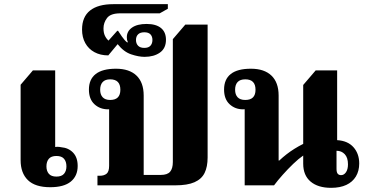

<svg xmlns="http://www.w3.org/2000/svg" viewBox="-20 -890 1760 922"><path d="M221 9Q149 9 114 -25Q79 -59 79 -121V-483L138 -552H245V-184Q248 -185 256.5 -185Q265 -185 274 -183Q309 -180 331 -157Q353 -134 353 -93Q353 -45 320 -18Q287 9 221 9ZM251 -42Q276 -42 287.5 -55.5Q299 -69 299 -91Q299 -114 287.5 -127.5Q276 -141 251 -141Q226 -141 214.5 -127.5Q203 -114 203 -91Q203 -69 214.5 -55.5Q226 -42 251 -42Z M448 0V-46H459Q480 -46 492 -56Q504 -66 504 -94V-386L545 -377Q537 -372 525 -368.5Q513 -365 499 -365Q460 -365 433.5 -389.5Q407 -414 407 -460Q407 -509 439.5 -534.5Q472 -560 537 -560Q601 -560 635.5 -527Q670 -494 670 -431V-50H752Q784 -50 797 -65.5Q810 -81 810 -112V-702L870 -772H977V-134Q977 -89 962.5 -59.5Q948 -30 914 -15Q880 0 822 0ZM509 -410Q558 -410 558 -459Q558 -509 509 -509Q485 -509 473 -496Q461 -483 461 -459Q461 -436 473 -423Q485 -410 509 -410Z M674 -617Q646 -617 610 -629Q574 -641 545 -678L500 -624Q462 -624 433.5 -639.5Q405 -655 389.5 -683Q374 -711 374 -748Q374 -809 412.5 -839.5Q451 -870 524 -870H786V-848L747 -826H558Q511 -826 494 -803.5Q477 -781 477 -754Q477 -733 483.5 -719Q490 -705 501 -695L543 -742H547Q552 -734 565.5 -714.5Q579 -695 591 -686L594 -688Q591 -694 590 -699.5Q589 -705 589 -711Q589 -740 614 -757.5Q639 -775 684 -775Q729 -775 753 -755.5Q777 -736 777 -699Q777 -658 748 -637.5Q719 -617 674 -617ZM673 -660Q693 -660 702.5 -670.5Q712 -681 712 -698Q712 -715 702.5 -725Q693 -735 673 -735Q653 -735 643 -725Q633 -715 633 -698Q633 -681 643 -670.5Q653 -660 673 -660Z M1155 0V-386L1193 -377Q1186 -372 1174 -368.5Q1162 -365 1147 -365Q1109 -365 1082.5 -389.5Q1056 -414 1056 -460Q1056 -509 1088 -534.5Q1120 -560 1185 -560Q1249 -560 1283.5 -527Q1318 -494 1318 -431V-119H1321Q1338 -135 1356 -149Q1374 -163 1394 -175.5Q1414 -188 1436 -199V-482L1496 -552H1599V-217Q1650 -214 1677.5 -183Q1705 -152 1705 -105Q1705 -69 1689 -42.5Q1673 -16 1643 -2Q1613 12 1570 12Q1507 12 1471.5 -18Q1436 -48 1436 -104V-143Q1414 -128 1388 -103Q1362 -78 1337.5 -50.5Q1313 -23 1296 0ZM1158 -410Q1207 -410 1207 -459Q1207 -509 1158 -509Q1133 -509 1121 -496Q1109 -483 1109 -459Q1109 -436 1121 -423Q1133 -410 1158 -410ZM1618 -49Q1632 -49 1641.5 -63Q1651 -77 1651 -101Q1651 -133 1635.5 -149.5Q1620 -166 1596 -166V-79Q1596 -63 1601.5 -56Q1607 -49 1618 -49Z"/></svg>

Font: Noto Serif Thai ExtraBold
Style: Regular
Weight: 800
Version: Version 2.001